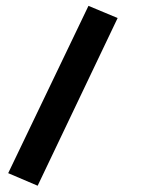

<svg xmlns="http://www.w3.org/2000/svg" viewBox="-20 -417 483 640"><path d="M274.9 -397.5 372.1 -356.9 105.5 202.1 7.3 160.2Z"/></svg>

Font: Sahel FD-WOL
Style: Bold-FD-WOL
Weight: 700
Foundry: Saber Rastikerdar (saber.rastikerdar@gmail.com)
Version: Version 2.0.2